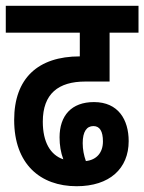

<svg xmlns="http://www.w3.org/2000/svg" viewBox="-20 -642 499 664"><path d="M245 2C359 2 425 -59 425 -154C425 -228 389 -289 305 -289C227 -289 186 -242 186 -167C186 -140 190 -115 199 -91C154 -106 128 -151 128 -221C128 -318 182 -360 275 -360H359V-529H459V-622H0V-529H256V-447C111 -447 29 -371 29 -227C29 -75 119 2 245 2ZM266 -147C266 -187 280 -206 303 -206C325 -206 336 -188 336 -153C336 -114 314 -89 277 -85C270 -105 266 -125 266 -147Z"/></svg>

Font: Noto Sans Devanagari ExtraCondensed SemiBold
Style: Regular
Weight: 600
Width: 2
Designer: Jelle Bosma - Monotype Design Team
Foundry: Monotype Imaging Inc.
Version: Version 2.004